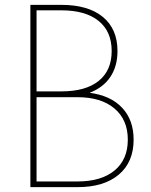

<svg xmlns="http://www.w3.org/2000/svg" viewBox="-20 -770 623 790"><path d="M298.8 0H105V-750H232.4Q342.8 -750 403.1 -700.4Q463.4 -650.9 463.4 -560.1Q463.4 -497.6 434.1 -453.6Q404.8 -409.7 348.6 -388.2Q435.1 -377 482.4 -326.7Q529.8 -276.4 529.8 -195.3Q529.8 -103 468.8 -51.5Q407.7 0 298.8 0ZM298.8 -370.1H130.4V-23.4H298.8Q397 -23.4 451.4 -68.6Q505.9 -113.8 505.9 -195.3Q505.9 -277.3 450.9 -323.7Q396 -370.1 298.8 -370.1ZM232.4 -727.5H130.4V-394H232.4Q332.5 -394 386 -437Q439.5 -480 439.5 -560.1Q439.5 -640.6 385.5 -684.1Q331.5 -727.5 232.4 -727.5Z"/></svg>

Font: Spartan MB Thin
Style: Regular
Weight: 100
Designer: Matt Bailey, Mirko Velimirovic
Foundry: Matt Bailey
Version: Version 1.005